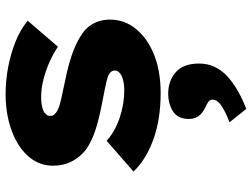

<svg xmlns="http://www.w3.org/2000/svg" viewBox="-127 -457 900 686"><g transform="rotate(-90 323.0 -114.0)"><path d="M333 10Q240 10 168 -16Q96 -42 53 -87L163 -183Q196 -153 245 -136.5Q294 -120 344 -120Q359 -120 372 -122.5Q385 -125 394 -129Q403 -133 408.5 -139.5Q414 -146 414 -154Q414 -169 394 -178Q379 -183 352.5 -188.5Q326 -194 294 -200Q241 -210 200 -223.5Q159 -237 130 -258Q104 -279 89 -308Q74 -337 74 -374Q74 -414 94.5 -445.5Q115 -477 150.5 -499Q186 -521 232 -532.5Q278 -544 327 -544Q378 -544 425.5 -535Q473 -526 516 -509Q559 -492 592 -465L499 -357Q477 -372 448 -385.5Q419 -399 385 -408Q351 -417 319 -417Q304 -417 291.5 -415Q279 -413 270.5 -409Q262 -405 257 -399Q252 -393 252 -386Q251 -377 256 -371Q261 -365 269 -360Q283 -352 310 -346Q337 -340 379 -331Q444 -318 488 -300.5Q532 -283 559 -260Q577 -243 586.5 -220.5Q596 -198 596 -171Q596 -119 562.5 -78Q529 -37 470.5 -13.5Q412 10 333 10ZM277 316 229 256Q243 251 262 242Q281 233 295.5 221.5Q310 210 310 195Q310 186 303 181Q296 176 283 170Q262 160 251.5 146Q241 132 241 110Q241 72 267.5 54.5Q294 37 332 37Q377 37 408 64Q439 91 439 148Q439 177 427.5 202Q416 227 394 247.5Q372 268 342.5 285Q313 302 277 316Z"/></g></svg>

Font: Lexend Exa ExtraBold
Style: Regular
Weight: 800
Designer: Bonnie Shaver-Troup, Thomas Jockin
Foundry: Lexend
Version: Version 1.007